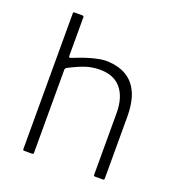

<svg xmlns="http://www.w3.org/2000/svg" viewBox="-121 -750 784 849"><g transform="rotate(20 271.5 -325.5)"><path d="M140 -457Q233 -495 287 -498Q344 -498 383 -476.5Q422 -455 442.5 -411Q463 -367 463 -296V-7Q463 0 457 0H419Q413 0 413 -6V-296Q413 -370 379 -411Q345 -452 279 -452Q244 -452 210 -441Q176 -429 136 -408Q131 -405 130 -399V-7Q130 0 124 0H87Q80 0 80 -6V-645Q80 -651 86 -651H122Q130 -651 130 -645V-462Q130 -453 140 -457Z"/></g></svg>

Font: Vivano Light
Style: Regular
Weight: 300
Designer: Joe Prince, Josias Burgherr
Version: Version 2.064;September 19, 2022;FontCreator 14.0.0.2877 64-